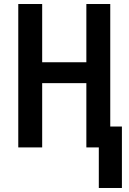

<svg xmlns="http://www.w3.org/2000/svg" viewBox="-20 -734 640 956"><path d="M472 202V0H410V-320H190V0H71V-714H190V-424H410V-714H529V-104H587V202Z"/></svg>

Font: Noto Sans Mono SemiBold
Style: Regular
Weight: 600
Designer: Monotype Design Team
Foundry: Monotype Imaging Inc.
Version: Version 2.014; ttfautohint (v1.8.4.7-5d5b)